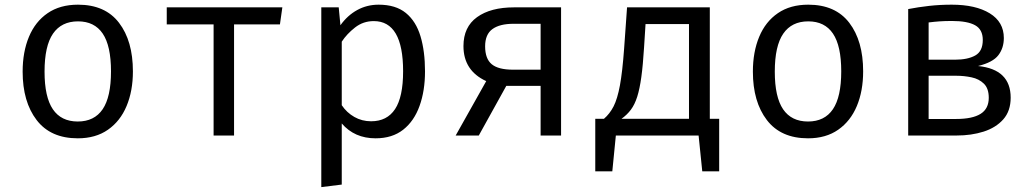

<svg xmlns="http://www.w3.org/2000/svg" viewBox="-20 -571 4348 809"><path d="M308.7 -551.3Q423.1 -551.3 481.5 -474.9Q540 -398.5 540 -270.3Q540 -187.7 513.3 -124.1Q486.7 -60.5 434.9 -24.4Q383.1 11.8 307.7 11.8Q193.3 11.8 134.4 -65.1Q75.4 -142.1 75.4 -269.2Q75.4 -352.3 102.1 -416.2Q128.7 -480 180.8 -515.6Q232.8 -551.3 308.7 -551.3ZM308.7 -481Q239 -481 203.3 -429.2Q167.7 -377.4 167.7 -269.2Q167.7 -162.1 202.8 -110.5Q237.9 -59 307.7 -59Q377.4 -59 412.6 -110.8Q447.7 -162.6 447.7 -270.3Q447.7 -377.9 412.8 -429.5Q377.9 -481 308.7 -481Z M1169.7 -540 1159.5 -468.2H966.2V0H880V-468.2H682.6V-540Z M1575.4 -551.3Q1647.2 -551.3 1690 -516.4Q1732.8 -481.5 1751.8 -418.2Q1770.8 -354.9 1770.8 -270.3Q1770.8 -188.7 1747.9 -124.9Q1725.1 -61 1679 -24.6Q1632.8 11.8 1562.6 11.8Q1473.8 11.8 1420 -50.8V206.7L1333.8 217.4V-540H1407.2L1414.4 -464.6Q1444.1 -506.2 1485.1 -528.7Q1526.2 -551.3 1575.4 -551.3ZM1554.9 -482.1Q1510.3 -482.1 1475.9 -455.1Q1441.5 -428.2 1420 -395.4V-127.7Q1441 -96.4 1473.1 -78.2Q1505.1 -60 1543.6 -60Q1610.8 -60 1644.6 -111.3Q1678.5 -162.6 1678.5 -270.8Q1678.5 -482.1 1554.9 -482.1Z M1900 0 2028.7 -229.2Q1932.8 -273.3 1932.8 -376.9Q1932.8 -457.4 1990 -498.7Q2047.2 -540 2146.2 -540H2344.1V0H2257.9V-209.2H2113.3L1997.4 0ZM2141.5 -277.4H2257.9V-470.8H2144.1Q2085.6 -470.8 2054.9 -448.5Q2024.1 -426.2 2024.1 -375.9Q2024.1 -323.6 2051.8 -300.5Q2079.5 -277.4 2141.5 -277.4Z M2488.2 -70.3H2524.6Q2549.2 -91.3 2565.4 -122.8Q2581.5 -154.4 2592.1 -211.3Q2602.6 -268.2 2609.7 -365.6L2622.1 -540H2970.8V-70.3H3010.3V150.8H2939L2923.6 0H2574.9L2560 150.8H2488.2ZM2883.1 -469.7H2700L2693.8 -371.8Q2689.2 -296.9 2682.3 -246.7Q2675.4 -196.4 2664.9 -163.3Q2654.4 -130.3 2638.2 -108.7Q2622.1 -87.2 2598.5 -70.3H2883.1Z M3385.6 -551.3Q3500 -551.3 3558.5 -474.9Q3616.9 -398.5 3616.9 -270.3Q3616.9 -187.7 3590.3 -124.1Q3563.6 -60.5 3511.8 -24.4Q3460 11.8 3384.6 11.8Q3270.3 11.8 3211.3 -65.1Q3152.3 -142.1 3152.3 -269.2Q3152.3 -352.3 3179 -416.2Q3205.6 -480 3257.7 -515.6Q3309.7 -551.3 3385.6 -551.3ZM3385.6 -481Q3315.9 -481 3280.3 -429.2Q3244.6 -377.4 3244.6 -269.2Q3244.6 -162.1 3279.7 -110.5Q3314.9 -59 3384.6 -59Q3454.4 -59 3489.5 -110.8Q3524.6 -162.6 3524.6 -270.3Q3524.6 -377.9 3489.7 -429.5Q3454.9 -481 3385.6 -481Z M3990.3 -551.3Q4090.8 -551.3 4150.3 -514.9Q4209.7 -478.5 4209.7 -410.8Q4209.7 -368.7 4186.7 -338.5Q4163.6 -308.2 4101 -292.8Q4238.5 -279 4238.5 -159.5Q4238.5 -103.1 4207.2 -67.9Q4175.9 -32.8 4124.4 -16.4Q4072.8 0 4010.8 0H3806.7V-532.8Q3848.7 -541 3894.9 -546.2Q3941 -551.3 3990.3 -551.3ZM3991.3 -482.6Q3960.5 -482.6 3939 -481Q3917.4 -479.5 3892.8 -476.4V-319.5H4004.1Q4057.4 -319.5 4089.2 -337.2Q4121 -354.9 4121 -402.6Q4121 -446.7 4088.7 -464.6Q4056.4 -482.6 3991.3 -482.6ZM3892.8 -69.7H4008.7Q4077.4 -69.7 4111.8 -91.3Q4146.2 -112.8 4146.2 -159Q4146.2 -198.5 4125.6 -218.5Q4105.1 -238.5 4073.8 -245.1Q4042.6 -251.8 4009.7 -251.8H3892.8Z"/></svg>

Font: FiraCode Nerd Font
Style: Regular
Weight: 400
Designer: Carrois Corporate, Edenspiekermann AG, Nikita Prokopov
Foundry: Carrois Corporate, Edenspiekermann AG, Nikita Prokopov
Version: Version 6.002;Nerd Fonts 2.1.0